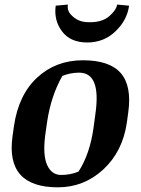

<svg xmlns="http://www.w3.org/2000/svg" viewBox="-20 -802 610 833"><path d="M320.8 -57.6Q370.6 -134.8 386.2 -250.5L394 -308.6Q419.4 -486.8 323.2 -486.8Q286.1 -486.8 250.5 -472.7Q201.2 -385.7 184.6 -274.4L176.3 -216.3Q165 -128.9 184.6 -85.9Q204.1 -43 245.1 -43Q286.1 -43 320.8 -57.6ZM231.4 10.7Q3.9 10.7 34.2 -209.5L40.5 -254.9Q60.5 -391.1 141.6 -465.8Q222.7 -540.5 339.4 -540.5Q455.6 -540.5 503.9 -484.9Q552.2 -429.2 536.6 -315.9L530.3 -269.5Q511.7 -143.6 427.7 -66.4Q343.8 10.7 231.4 10.7ZM221.7 -777.3 274.4 -782.2Q270.5 -757.8 286.1 -740.2Q301.8 -722.7 321.3 -713.9Q340.8 -705.1 370.6 -705.6Q423.3 -705.6 453.6 -731.4Q483.9 -757.3 488.3 -782.2L540 -777.3Q531.7 -714.8 481.4 -666.5Q431.2 -617.7 358.4 -617.7Q285.2 -617.7 249 -666Q212.9 -714.4 221.7 -777.3Z"/></svg>

Font: NoticiaText-BoldItalic
Style: Bold Italic
Weight: 700
Italic angle: -8°
Designer: JM Sole
Foundry: JM Sole
Version: Version 1.003